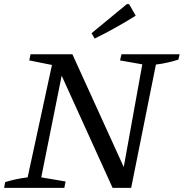

<svg xmlns="http://www.w3.org/2000/svg" viewBox="-30 -911 891 931"><path d="M559 -648H841L835 -622Q779 -604 726 -598L606 0H516L269 -544L170 -51L288 -31L282 0H-10L-5 -28Q51 -45 104 -51L222 -596L112 -618L118 -648H321L570 -101L660 -599L552 -618ZM429 -724 414 -750 585 -891H596L628 -835Q580 -805 531 -777.5Q482 -750 429 -724Z"/></svg>

Font: Piazzolla SC
Style: Italic
Weight: 400
Italic angle: -11.3°
Designer: Juan Pablo del Peral
Foundry: Huerta Tipografica
Version: Version 1.330